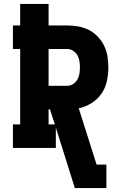

<svg xmlns="http://www.w3.org/2000/svg" viewBox="-20 -755 640 980"><path d="M362 205 265 -104V0H46V-120H83V-505H46V-625H83V-735H228V-625H323Q352 -625 380 -620Q408 -615 433.5 -602Q459 -589 479 -568Q499 -547 511.5 -521.5Q524 -496 528.5 -467.5Q533 -439 533 -411Q533 -376 525.5 -341Q518 -306 498 -277Q478 -248 447.5 -229Q417 -210 382 -202L473 85H523V205ZM228 -317H323Q339 -317 353 -326Q367 -335 375 -349Q383 -363 385.5 -379Q388 -395 388 -411Q388 -427 385.5 -443Q383 -459 375 -473Q367 -487 353 -496Q339 -505 323 -505H228ZM228 -120H260L235 -197H228Z"/></svg>

Font: Iosevka Curly Slab HvEx
Style: Regular
Weight: 900
Width: 7
Monospace: yes
Designer: Belleve Invis
Foundry: Belleve Invis
Version: Version 11.1.0; ttfautohint (v1.8.3)